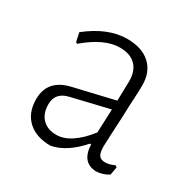

<svg xmlns="http://www.w3.org/2000/svg" viewBox="-114 -571 681 686"><g transform="rotate(30 226.5 -228.0)"><path d="M353 -345Q353 -324 351 -289.5Q349 -255 348 -216Q342 -102 342 -87Q342 -61 349.5 -50.5Q357 -40 375 -40Q393 -40 413 -50L420 -45L414 -12Q390 3 363 4Q303 2 300 -71H295Q238 -6 177 6Q117 6 83 -25.5Q49 -57 49 -113Q49 -194 137 -214L303 -253L305 -334Q305 -377 282 -399.5Q259 -422 217 -422Q153 -422 77 -357L71 -360L63 -397Q145 -462 224 -462Q285 -462 319 -431Q353 -400 353 -345ZM147 -179Q96 -167 96 -119Q96 -81 117 -59.5Q138 -38 175 -38Q205 -38 236.5 -59Q268 -80 298 -119L302 -216Z"/></g></svg>

Font: Luna Sans Light
Style: Regular
Weight: 300
Designer: Juan Pablo del Peral
Foundry: Huerta Tipografica
Version: Version 2.001; ttfautohint (v1.5)